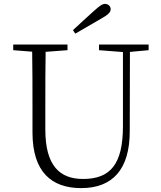

<svg xmlns="http://www.w3.org/2000/svg" viewBox="-20 -952 828 987"><path d="M355 -797 367 -779C411 -804 455 -830 498 -855C536 -876 549 -889 549 -905C549 -920 536 -932 520 -932C506 -932 492 -922 462 -895C429 -865 391 -831 355 -797ZM397 15C559 15 647 -81 647 -278L648 -723H612V-303C612 -109 548 -32 407 -32C288 -32 213 -99 213 -286V-387C213 -502 213 -613 215 -723H145C147 -612 147 -500 147 -387V-271C147 -67 246 15 397 15ZM48 -694 175 -684H194L327 -694V-723H48ZM489 -694 618 -684H636L744 -694V-723H489Z"/></svg>

Font: Source Han Serif TW VF
Style: Regular
Weight: 250
Designer: Ryoko NISHIZUKA 西塚涼子 (kana & ideographs); Frank Grießhammer (Latin, Greek & Cyrillic); Wenlong ZHANG 张文龙 (bopomofo); San
Foundry: Adobe
Version: Version 2.002;hotconv 1.1.0;makeotfexe 2.6.0